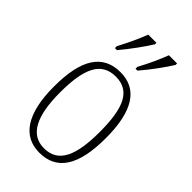

<svg xmlns="http://www.w3.org/2000/svg" viewBox="-236 -842 928 928"><g transform="rotate(45 228.5 -378.0)"><path d="M270 -619V-606H283C321 -649 373 -721 394 -756V-766H338C321 -721 298 -670 270 -619ZM129 -619V-606H143C180 -649 232 -721 253 -756V-766H197C180 -721 156 -670 129 -619ZM228 10C345 10 406 -76 406 -267C406 -453 346 -543 231 -543C110 -543 52 -453 52 -267C52 -78 117 10 228 10ZM229 -21C135 -21 93 -107 93 -267C93 -430 130 -512 230 -512C328 -512 364 -432 364 -267C364 -109 329 -21 229 -21Z"/></g></svg>

Font: Noto Serif Devanagari Condensed ExtraLight
Style: Regular
Weight: 200
Width: 3
Designer: Universal Thirst, Indian Type Foundry and the Monotype Design Team
Foundry: Monotype Imaging Inc.
Version: Version 2.004